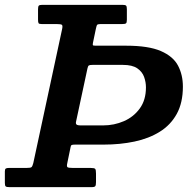

<svg xmlns="http://www.w3.org/2000/svg" viewBox="-63 -770 803 790"><path d="M297 -489Q299 -498.5 302.8 -500.8Q306.5 -503 318 -503H442.5Q481.5 -503 502 -488.8Q522.5 -474.5 530 -453.2Q537.5 -432 537.5 -410.5Q537.5 -358.5 512.2 -323.8Q487 -289 446.8 -271.5Q406.5 -254 361.5 -254H269.5Q255 -254 251.5 -258Q248 -262 250 -270ZM-43 -17Q-43 -5.5 -39.2 -2.8Q-35.5 0 -23.5 0H313.5Q326 0 329 -4Q332 -8 332 -21V-55.5Q332 -71 328.8 -75Q325.5 -79 310 -79H237Q219 -79 214.8 -82Q210.5 -85 214 -99.5L227.5 -165Q228.5 -171.5 231.8 -173.2Q235 -175 245.5 -175H363Q431 -175 490.2 -187.5Q549.5 -200 594.2 -227.8Q639 -255.5 664.2 -301.2Q689.5 -347 689.5 -413.5Q689.5 -462 669.5 -500Q649.5 -538 598.8 -560Q548 -582 456 -582H332Q320.5 -582 319.2 -584Q318 -586 319.5 -594L331.5 -651.5Q334 -663 336 -667Q338 -671 353 -671H439Q451.5 -671 455.2 -673.8Q459 -676.5 459 -688.5V-732Q459 -743.5 455.8 -746.8Q452.5 -750 441.5 -750H110.5Q100 -750 96.8 -746.8Q93.5 -743.5 93.5 -732V-689Q93.5 -678 95.8 -674.5Q98 -671 109 -671H171Q188.5 -671 192 -667.5Q195.5 -664 192.5 -650L74 -99Q70.5 -85.5 66.5 -82.2Q62.5 -79 46 -79H-26.5Q-35.5 -79 -39.2 -76.5Q-43 -74 -43 -64.5Z"/></svg>

Font: Besley SemiBold
Style: Italic
Weight: 600
Italic angle: -13°
Designer: Owen Earl
Foundry: indestructible type*
Version: Version 2.001